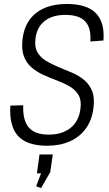

<svg xmlns="http://www.w3.org/2000/svg" viewBox="-20 -727 548 967"><path d="M218 7Q116 7 71 -42Q26 -91 32 -195L97 -197Q94 -121 125 -85Q156 -49 225 -49Q293 -49 335 -82.5Q377 -116 385 -178Q391 -220 376.5 -246.5Q362 -273 333.5 -290Q305 -307 271 -320Q237 -333 202.5 -348Q168 -363 140.5 -386Q113 -409 100 -444.5Q87 -480 94 -535Q106 -619 163.5 -663Q221 -707 317 -707Q417 -707 462.5 -661Q508 -615 501 -523L435 -518Q440 -586 409.5 -619Q379 -652 309 -652Q245 -652 206 -622Q167 -592 159 -536Q153 -492 168 -465Q183 -438 211 -421Q239 -404 273 -390Q307 -376 341.5 -361.5Q376 -347 403.5 -324.5Q431 -302 444.5 -267Q458 -232 450 -178Q442 -120 411.5 -78.5Q381 -37 331.5 -15Q282 7 218 7ZM246 51 233 140 187 220 162 211 205 98 228 146H166L179 51Z"/></svg>

Font: Pathway Extreme SemiCondensed ExtraLight
Style: Italic
Weight: 250
Width: 4
Italic angle: -8°
Version: Version 1.001;gftools[0.9.26]